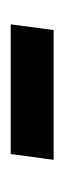

<svg xmlns="http://www.w3.org/2000/svg" viewBox="102 -482 122 367"><g transform="rotate(-90 163.5 -298.0)"><path d="M53 -339H301L290 -257H42Z"/></g></svg>

Font: Hanken Grotesk SemiBold
Style: Italic
Weight: 600
Italic angle: -8°
Designer: Alfredo Marco Pradil
Foundry: Hanken Design Co.
Version: Version 3.014